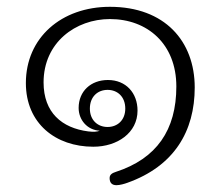

<svg xmlns="http://www.w3.org/2000/svg" viewBox="-20 -518 647 564"><path d="M322 26C332 26 346 22 354 19C492 -30 552 -133 552 -261C552 -397 464 -498 303 -498C160 -498 56 -407 56 -274C56 -155 144 -87 254 -87C325 -87 384 -128 384 -193C384 -245 350 -283 297 -283C247 -283 211 -250 211 -201C211 -166 236 -136 273 -134C266 -131 255 -130 239 -132C162 -142 108 -187 108 -276C108 -393 202 -462 303 -462C413 -462 498 -389 498 -264C498 -136 440 -52 320 -13C311 -10 302 -6 302 5C302 19 309 26 322 26ZM296 -145C267 -145 244 -165 244 -199C244 -234 267 -254 296 -254C325 -254 348 -234 348 -199C348 -165 325 -145 296 -145Z"/></svg>

Font: Maitree Light
Style: Regular
Weight: 300
Designer: CadsonDemak Team
Foundry: CadsonDemak
Version: Version 1.000;PS 001.000;hotconv 1.0.88;makeotf.lib2.5.64775